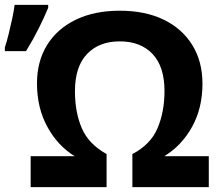

<svg xmlns="http://www.w3.org/2000/svg" viewBox="-20 -769 905 789"><path d="M472 -599Q387 -599 337.5 -547Q288 -495 288 -394Q288 -308 316 -242.5Q344 -177 418 -136V0H106V-127H287Q217 -170 174.5 -248Q132 -326 132 -426Q132 -517 173.5 -584Q215 -651 291.5 -688Q368 -725 472 -725Q577 -725 653 -688Q729 -651 770.5 -583.5Q812 -516 812 -425Q812 -325 769.5 -248Q727 -171 655 -127H838V0H524V-136Q599 -175 627.5 -242.5Q656 -310 656 -395Q656 -495 607 -547Q558 -599 472 -599ZM0 -559V-574Q8 -598 15.5 -629Q23 -660 30 -692Q37 -724 40 -749H178V-737Q162 -698 139 -652Q116 -606 87 -559Z"/></svg>

Font: Noto IKEA Latin
Style: Bold
Weight: 700
Designer: Monotype Design Team
Foundry: Monotype Imaging Inc.
Version: Version 1.0